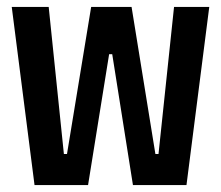

<svg xmlns="http://www.w3.org/2000/svg" viewBox="-20 -536 640 556"><path d="M14 -516H121L165 -90H174L244 -516H361L430 -90H439L484 -516H586L520 0H365L305 -379H296L235 0H80Z"/></svg>

Font: IBM Plex Mono SemiBold
Style: Regular
Weight: 600
Monospace: yes
Designer: Mike Abbink, Paul van der Laan, Pieter van Rosmalen
Foundry: Bold Monday
Version: Version 2.3